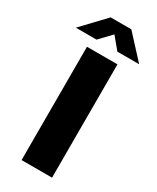

<svg xmlns="http://www.w3.org/2000/svg" viewBox="-271 -995 869 1061"><g transform="rotate(30 164.0 -464.5)"><path d="M67.5 0V-723H262V0ZM-38.5 -783.5 99.5 -929H231.5L365.5 -783.5H226.5L164.5 -858L93.5 -783.5Z"/></g></svg>

Font: Public Sans Thin Black
Style: Regular
Weight: 900
Version: Version 2.001